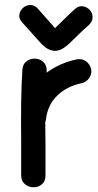

<svg xmlns="http://www.w3.org/2000/svg" viewBox="-20 -772 401 789"><path d="M67 -52Q67 -28 82 -15.5Q97 -3 117 -2.5Q137 -2 152 -14.5Q167 -27 167 -52Q167 -93 167 -172Q166 -251 166 -270Q168 -276 169 -281Q175 -339 214 -378Q253 -417 315 -430Q335 -434 347 -452Q359 -470 354 -489.5Q349 -509 333 -520.5Q317 -532 295 -528Q225 -513 171 -473L172 -478Q173 -503 159 -516.5Q145 -530 125.5 -531Q106 -532 90 -521Q74 -510 72 -486Q68 -423 67 -353Q66 -283 67 -190Q67 -97 67 -52ZM210 -563Q230 -565 249 -580Q258 -586 274 -602Q319 -647 346 -670Q361 -685 360.5 -702Q360 -719 349 -731Q338 -743 321.5 -746Q305 -749 289 -736Q260 -710 213 -663L207 -657L205 -658L135 -737Q121 -752 104 -751.5Q87 -751 74.5 -739.5Q62 -728 59.5 -711.5Q57 -695 72 -679L142 -601Q156 -585 167 -577Q188 -562 210 -563Z"/></svg>

Font: Balsamiq Sans
Style: Regular
Weight: 400
Designer: Michael Angeles
Foundry: Balsamiq SRL
Version: Version 1.020; ttfautohint (v1.8.4.7-5d5b);gftools[0.9.26]